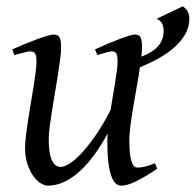

<svg xmlns="http://www.w3.org/2000/svg" viewBox="-20 -566 618 606"><path d="M476.1 -33.2Q436.5 -6.8 408.9 6.6Q381.3 20 362.8 20Q354.5 20 346.7 14.2Q338.9 8.3 332.5 -7.3Q326.2 -22.9 322.5 -50Q318.8 -77.1 318.8 -119.1Q318.8 -124.5 319.1 -131.1Q319.3 -137.7 319.8 -144.5Q299.8 -107.9 277.8 -77.6Q255.9 -47.4 231.9 -25.6Q208 -3.9 182.6 8.1Q157.2 20 130.9 20Q121.1 20 108.6 12.5Q96.2 4.9 85.2 -10.3Q74.2 -25.4 66.7 -47.9Q59.1 -70.3 59.1 -100.1Q59.1 -114.7 61.8 -137.2Q64.5 -159.7 68.4 -185.5Q72.3 -211.4 77.1 -239.3Q82 -267.1 85.9 -292.5Q89.8 -317.9 92.5 -338.4Q95.2 -358.9 95.2 -371.1Q95.2 -382.3 93.8 -388.9Q92.3 -395.5 89.6 -398.7Q86.9 -401.9 83.3 -402.8Q79.6 -403.8 75.2 -403.8Q70.8 -403.8 62.5 -401.9Q54.2 -399.9 45.9 -397.7Q37.6 -395.5 31.2 -393.8Q24.9 -392.1 24.9 -392.1L19 -410.2Q39.6 -419.4 60.3 -428Q81.1 -436.5 98.6 -442.9Q116.2 -449.2 129.6 -453.1Q143.1 -457 148.9 -457Q163.1 -457 168 -447.8Q172.9 -438.5 172.9 -416Q172.9 -401.9 169.9 -378.9Q167 -356 162.6 -328.6Q158.2 -301.3 153.3 -272Q148.4 -242.7 144 -215.3Q139.6 -188 136.7 -165Q133.8 -142.1 133.8 -127.9Q133.8 -81.1 143.8 -60.1Q153.8 -39.1 171.9 -39.1Q181.6 -39.1 197.8 -48.6Q213.9 -58.1 234.4 -79.3Q254.9 -100.6 279.1 -134.8Q303.2 -168.9 329.1 -218.8Q332.5 -241.2 336.4 -263.7Q340.3 -286.1 343.5 -306.2Q346.7 -326.2 348.9 -343Q351.1 -359.9 351.1 -371.1Q351.1 -382.3 349.9 -388.9Q348.6 -395.5 346.2 -398.7Q343.8 -401.9 340.6 -402.8Q337.4 -403.8 333 -403.8Q328.6 -403.8 321 -401.9Q313.5 -399.9 305.9 -397.7Q298.3 -395.5 292.7 -393.8Q287.1 -392.1 287.1 -392.1L279.8 -410.2Q300.3 -419.4 320.3 -428Q340.3 -436.5 357.2 -442.9Q374 -449.2 386.7 -453.1Q399.4 -457 405.8 -457Q419.4 -457 423.8 -447.8Q428.2 -438.5 428.2 -416Q428.2 -401.9 425.3 -379.2Q422.4 -356.4 418 -329.3Q413.6 -302.2 408.2 -272.7Q402.8 -243.2 398.4 -215.6Q394 -188 391.1 -164.1Q388.2 -140.1 388.2 -124Q388.2 -79.6 394.5 -58.3Q400.9 -37.1 413.1 -37.1Q425.8 -37.1 438.7 -40.3Q451.7 -43.5 469.2 -50.8L476.1 -33.2ZM577.6 -506.8Q577.6 -480.5 564 -457Q550.3 -433.6 527.1 -413.8Q503.9 -394 473.1 -377.7Q442.4 -361.3 408.7 -348.6L409.7 -381.8Q454.1 -395 475.3 -416.3Q496.6 -437.5 496.6 -470.2Q496.6 -479 492.7 -489.3Q488.8 -499.5 474.6 -506.8L556.6 -545.9Q568.8 -538.6 573.2 -528.1Q577.6 -517.6 577.6 -506.8Z"/></svg>

Font: GentiumAlt
Style: Italic
Weight: 400
Italic angle: -7°
Designer: J. Victor Gaultney
Version: Version 1.02; 2005; OFL release